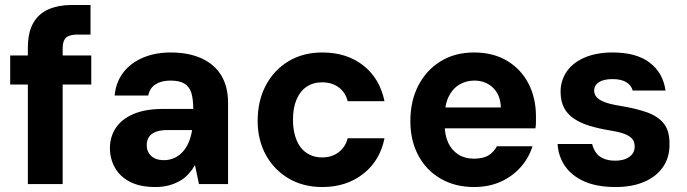

<svg xmlns="http://www.w3.org/2000/svg" viewBox="-20 -740 2762 772"><path d="M92 0V-546Q92 -610 114 -648Q136 -686 176 -703Q216 -720 269 -720H344V-601H291Q259 -601 245.5 -588.5Q232 -576 232 -546V0ZM21 -400V-517H347V-400Z M605 12Q543 12 502.5 -9Q462 -30 442 -66Q422 -102 422 -144Q422 -190 445.5 -225.5Q469 -261 516.5 -281.5Q564 -302 636 -302H757Q757 -341 749.5 -366Q742 -391 722 -403.5Q702 -416 665 -416Q629 -416 605.5 -401Q582 -386 576 -356H441Q446 -409 475 -447.5Q504 -486 553.5 -507.5Q603 -529 666 -529Q738 -529 790 -505.5Q842 -482 869.5 -437Q897 -392 897 -326V0H780L764 -76Q753 -57 738 -40.5Q723 -24 703 -12.5Q683 -1 658.5 5.5Q634 12 605 12ZM639 -96Q662 -96 681.5 -105Q701 -114 715.5 -130.5Q730 -147 739 -168.5Q748 -190 752 -215V-217H652Q624 -217 605.5 -209.5Q587 -202 578.5 -188.5Q570 -175 570 -157Q570 -137 579 -123.5Q588 -110 603 -103Q618 -96 639 -96Z M1276 12Q1199 12 1140.5 -22.5Q1082 -57 1049 -117Q1016 -177 1016 -254Q1016 -335 1049 -397Q1082 -459 1140.5 -494Q1199 -529 1276 -529Q1374 -529 1440.5 -477Q1507 -425 1526 -333H1378Q1369 -369 1341.5 -389Q1314 -409 1275 -409Q1239 -409 1212.5 -391Q1186 -373 1172 -339Q1158 -305 1158 -259Q1158 -224 1166 -195.5Q1174 -167 1189 -147.5Q1204 -128 1226 -117.5Q1248 -107 1275 -107Q1301 -107 1321.5 -116Q1342 -125 1357 -142.5Q1372 -160 1378 -184H1526Q1508 -94 1440.5 -41Q1373 12 1276 12Z M1886 12Q1810 12 1752 -21.5Q1694 -55 1662 -115Q1630 -175 1630 -253Q1630 -334 1662 -396Q1694 -458 1751.5 -493.5Q1809 -529 1886 -529Q1963 -529 2019 -495.5Q2075 -462 2105 -404Q2135 -346 2135 -272Q2135 -262 2135 -249.5Q2135 -237 2133 -224H1729V-308H1994Q1992 -359 1962 -387.5Q1932 -416 1887 -416Q1854 -416 1826.5 -399.5Q1799 -383 1783.5 -350.5Q1768 -318 1768 -268V-239Q1768 -197 1782 -166.5Q1796 -136 1822.5 -119Q1849 -102 1885 -102Q1923 -102 1944.5 -115.5Q1966 -129 1978 -152H2121Q2107 -106 2074 -68.5Q2041 -31 1993.5 -9.5Q1946 12 1886 12Z M2455 12Q2380 12 2329.5 -10.5Q2279 -33 2252 -72Q2225 -111 2222 -161H2361Q2365 -143 2375.5 -127.5Q2386 -112 2405.5 -103Q2425 -94 2453 -94Q2479 -94 2496.5 -101.5Q2514 -109 2523 -121.5Q2532 -134 2532 -150Q2532 -172 2520 -184Q2508 -196 2485.5 -203.5Q2463 -211 2430 -216Q2387 -223 2351 -234Q2315 -245 2288.5 -262.5Q2262 -280 2248 -306.5Q2234 -333 2234 -371Q2234 -416 2258.5 -452Q2283 -488 2330.5 -508.5Q2378 -529 2444 -529Q2539 -529 2592.5 -488Q2646 -447 2656 -376H2524Q2518 -398 2497.5 -410Q2477 -422 2443 -422Q2407 -422 2388 -409.5Q2369 -397 2369 -375Q2369 -361 2379 -349.5Q2389 -338 2411 -329.5Q2433 -321 2470 -315Q2538 -304 2582.5 -288Q2627 -272 2650 -242Q2673 -212 2672 -158Q2672 -106 2645.5 -68Q2619 -30 2570.5 -9Q2522 12 2455 12Z"/></svg>

Font: DM Sans 11pt ExtraBold
Style: Regular
Weight: 800
Version: Version 4.004;gftools[0.9.30]